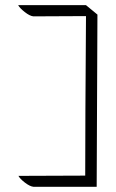

<svg xmlns="http://www.w3.org/2000/svg" viewBox="-20 -763 444 737"><path d="M310.1 -701.2 107.9 -700.2Q94.2 -701.7 75 -716.8Q55.7 -731.9 49.8 -743.2H310.1L354 -707L351.1 -45.9H108.9Q94.7 -47.4 75.7 -62Q56.6 -76.7 50.8 -87.9L307.1 -88.9Q307.1 -289.6 310.1 -701.2Z"/></svg>

Font: Anticva
Style: Regular
Weight: 400
Version: Version 1.000